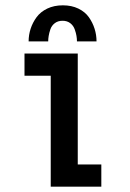

<svg xmlns="http://www.w3.org/2000/svg" viewBox="-20 -701 490 721"><path d="M87.5 -545.5Q87.5 -570 95 -593Q102.5 -616 117.2 -636.2Q132 -656.5 157.5 -668.8Q183 -681 216 -681Q249 -681 274.2 -668.8Q299.5 -656.5 313.8 -636.2Q328 -616 335.2 -593Q342.5 -570 342.5 -545.5H269Q269 -555.5 267.2 -566.2Q265.5 -577 260.5 -591Q255.5 -605 243.8 -614Q232 -623 215 -623Q197.5 -623 185.8 -614Q174 -605 169.2 -591Q164.5 -577 162.8 -566.2Q161 -555.5 161 -545.5ZM272 -83.5H360.5V0H170.5V-416.5H72V-500H272Z"/></svg>

Font: League Mono Condensed Medium
Style: Regular
Weight: 500
Width: 1
Designer: Tyler Finck
Foundry: The League of Moveable Type / Tyler Finck
Version: Version 2.210